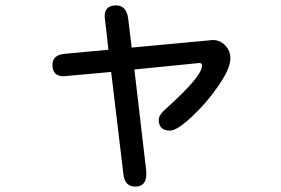

<svg xmlns="http://www.w3.org/2000/svg" viewBox="-20 -629 1040 710"><path d="M381 -445 367 -568Q367 -609 409 -609Q448 -609 454 -560L467 -453L767 -481Q794 -481 813 -461Q832 -441 832 -413Q832 -376 788 -312Q744 -248 689 -197Q634 -146 609 -146Q567 -146 567 -186Q567 -205 597 -230Q727 -347 727 -386Q727 -396 717 -396L477 -372L521 5V15Q521 61 480 61Q440 61 436 12L391 -363L216 -347Q174 -347 174 -389Q174 -426 219 -430Z"/></svg>

Font: 寒蝉全圆体
Style: Regular
Weight: 400
Designer: Warren2060
      Designed by Motoya company      

      [Varela Round]
      Joe Prince(Latin component); Avraham Cornf
Foundry: ChillType
Version: Version 3.200